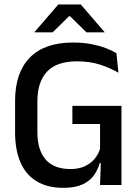

<svg xmlns="http://www.w3.org/2000/svg" viewBox="-20 -846 638 878"><path d="M270 13Q197 13 147.8 -16.8Q98.5 -46.5 73.8 -103.2Q49 -160 49 -240.5V-385Q49 -513.5 116.2 -582.5Q183.5 -651.5 314 -651.5Q359 -651.5 396 -644.5Q433 -637.5 462.2 -626.5Q491.5 -615.5 512.5 -603L521.5 -513.5Q486.5 -534 439.5 -549.8Q392.5 -565.5 332 -565.5Q240 -565.5 195.5 -518.8Q151 -472 151 -383V-241Q151 -160.5 188.5 -116.8Q226 -73 302.5 -73Q340 -73 367.2 -85.5Q394.5 -98 412 -119Q429.5 -140 437.5 -165V-314L452.5 -279H311V-362H535.5V-100L436 -100.5Q428 -70 409.2 -44Q390.5 -18 356.8 -2.5Q323 13 270 13ZM442 -132H535.5V0H437.5ZM246.5 -825.5H349.5L458 -699.5V-698H375.5L300 -772H296L220.5 -698H138V-699.5Z"/></svg>

Font: Anek Latin Medium
Style: Regular
Weight: 500
Designer: Yesha Goshar
Foundry: Ek Type
Version: Version 1.003